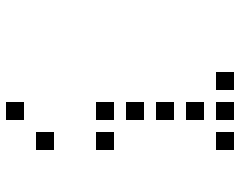

<svg xmlns="http://www.w3.org/2000/svg" viewBox="-100 -720 800 640"><g transform="rotate(-90 300.0 -400.0)"><path d="M221 -780Q220 -780 220 -780Q220 -780 220 -779V-721Q220 -720 220 -720Q220 -720 221 -720H279Q280 -720 280 -720Q280 -720 280 -721V-779Q280 -780 280 -780Q280 -780 279 -780ZM121 -680Q120 -680 120 -680Q120 -680 120 -679V-621Q120 -620 120 -620Q120 -620 121 -620H179Q180 -620 180 -620Q180 -620 180 -621V-679Q180 -680 180 -680Q180 -680 179 -680ZM121 -480Q120 -480 120 -480Q120 -480 120 -479V-421Q120 -420 120 -420Q120 -420 121 -420H179Q180 -420 180 -420Q180 -420 180 -421V-479Q180 -480 180 -480Q180 -480 179 -480ZM221 -480Q220 -480 220 -480Q220 -480 220 -479V-421Q220 -420 220 -420Q220 -420 221 -420H279Q280 -420 280 -420Q280 -420 280 -421V-479Q280 -480 280 -480Q280 -480 279 -480ZM221 -380Q220 -380 220 -380Q220 -380 220 -379V-321Q220 -320 220 -320Q220 -320 221 -320H279Q280 -320 280 -320Q280 -320 280 -321V-379Q280 -380 280 -380Q280 -380 279 -380ZM221 -280Q220 -280 220 -280Q220 -280 220 -279V-221Q220 -220 220 -220Q220 -220 221 -220H279Q280 -220 280 -220Q280 -220 280 -221V-279Q280 -280 280 -280Q280 -280 279 -280ZM221 -180Q220 -180 220 -180Q220 -180 220 -179V-121Q220 -120 220 -120Q220 -120 221 -120H279Q280 -120 280 -120Q280 -120 280 -121V-179Q280 -180 280 -180Q280 -180 279 -180ZM121 -80Q120 -80 120 -80Q120 -80 120 -79V-21Q120 -20 120 -20Q120 -20 121 -20H179Q180 -20 180 -20Q180 -20 180 -21V-79Q180 -80 180 -80Q180 -80 179 -80ZM221 -80Q220 -80 220 -80Q220 -80 220 -79V-21Q220 -20 220 -20Q220 -20 221 -20H279Q280 -20 280 -20Q280 -20 280 -21V-79Q280 -80 280 -80Q280 -80 279 -80ZM321 -80Q320 -80 320 -80Q320 -80 320 -79V-21Q320 -20 320 -20Q320 -20 321 -20H379Q380 -20 380 -20Q380 -20 380 -21V-79Q380 -80 380 -80Q380 -80 379 -80Z"/></g></svg>

Font: Doto Black Medium
Style: Regular
Weight: 500
Monospace: yes
Version: Version 1.000